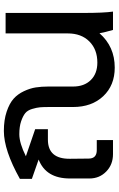

<svg xmlns="http://www.w3.org/2000/svg" viewBox="170 -775 614 994"><g transform="rotate(-90 477.0 -278.0)"><path d="M48 -482Q196 -565 296 -565Q353 -565 396 -550.5Q439 -536 463 -514.5Q487 -493 502 -461Q517 -429 521.5 -399.5Q526 -370 526 -335V-207Q526 -149 559.5 -115Q593 -81 650 -81Q718 -81 759.5 -122.5Q801 -164 801 -234V-556H907V-153Q907 -48 914 0H819Q807 -41 802 -70Q733 9 624 9Q532 9 476 -50.5Q420 -110 420 -207V-331Q420 -361 418.5 -378Q417 -395 410 -418.5Q403 -442 388.5 -454Q374 -466 346.5 -475.5Q319 -485 279 -485Q233 -485 165 -451L305 -403V-337H251Q151 -337 152 -223L153 -126Q153 -84 197 -84H249V0H176Q122 0 86 -35Q50 -70 50 -122V-223Q50 -347 148 -385L48 -420Z"/></g></svg>

Font: LT Superior Semi-bold
Style: Regular
Weight: 600
Designer: Daniel Lyons
Foundry: LyonsType
Version: Version 1.0